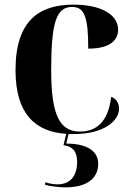

<svg xmlns="http://www.w3.org/2000/svg" viewBox="-20 -569 567 829"><path d="M296 10C434 10 494 -50 494 -100C494 -124 481 -144 460 -151C447 -40 394 -1 325 -1C236 -1 201 -75 201 -267C201 -474 224 -539 291 -539C345 -539 361 -496 361 -359C465 -359 490 -403 490 -441C490 -505 418 -549 297 -549C151 -549 47 -482 47 -266C47 -75 134 0 266 9L254 58C277 61 313 70 313 130C313 190 284 227 228 227C212 227 195 224 175 218V229C199 236 241 240 262 240C353 240 404 203 404 138C404 82 354 51 266 51L276 10C282 10 289 10 296 10Z"/></svg>

Font: Noto Serif Display
Style: Bold
Weight: 700
Designer: Monotype Design Team
Foundry: Monotype Imaging Inc.
Version: Version 2.009